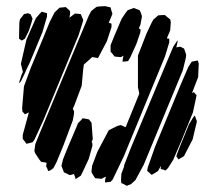

<svg xmlns="http://www.w3.org/2000/svg" viewBox="-20 -596 696 625"><path d="M217 -204 187 -124 164 -68 154 -49 145 -42 137 -39 134 -47 130 -55 132 -66 122 -68 114 -69 107 -78 94 -98 92 -105 95 -127 110 -164 143 -243 240 -476 269 -545 277 -560 288 -569 295 -574 303 -575 322 -576 335 -573 340 -572 341 -567 346 -551 342 -541 334 -522 343 -519V-508L328 -462L299 -407L281 -410V-411L261 -393L253 -386L251 -372L246 -317L222 -253L217 -242L221 -234V-226ZM236 -482 121 -204 92 -141 86 -133 75 -130 66 -128 61 -135 54 -144V-157L74 -230L61 -224L53 -233L52 -244L58 -315L81 -377L120 -471L142 -525L158 -556L174 -571L185 -572L194 -573L202 -566L208 -560V-551L206 -538L207 -539L224 -552L235 -551L243 -550L245 -545L251 -531L248 -520ZM424 -453 404 -409 397 -397 388 -396 379 -395 380 -406 382 -415 374 -410 362 -411 353 -412 346 -421 340 -428V-434V-449L353 -481L376 -535L391 -557L396 -563L410 -568L416 -570L426 -566L434 -563L437 -558L442 -544L441 -536L437 -515L432 -504L438 -499L436 -488ZM118 -491 76 -390 69 -376 68 -374 61 -358 48 -331 42 -325 43 -330 50 -352 55 -363H54L53 -368L48 -388L66 -467L97 -537L110 -552L116 -558L133 -553V-542ZM74 -496 61 -470 51 -464 42 -470V-475L43 -523L45 -533L58 -550L71 -553L80 -549L86 -535L83 -524ZM517 -412 383 -87 347 -12 340 -4 330 -3 322 -2V-10L325 -21L318 -18L311 -14L298 -15L290 -16L285 -23L278 -35V-40L280 -57L297 -102L334 -172L362 -186L373 -189L386 -183L389 -182L433 -290V-294L429 -312V-415L457 -487L474 -523L479 -532L495 -546L509 -547H517L525 -540L534 -533L536 -524L534 -497L523 -471L531 -470V-458ZM575 -367 448 -60 421 -10 407 3 393 9 380 2 375 0 374 -8 375 -30 384 -54V-58L407 -117L512 -368L544 -444L558 -465V-460L554 -442V-441L555 -442L567 -444L579 -438L582 -430L586 -418L585 -408ZM608 -230 571 -139 544 -76 527 -49 519 -41 511 -44 503 -46 504 -56 494 -39 478 -29 473 -27 467 -33 459 -40 461 -51 485 -119 568 -320 593 -378 604 -395 612 -397 624 -399 627 -389 625 -345 605 -293 611 -296 620 -286ZM607 -142 579 -88 561 -77 554 -87 556 -94 564 -115 595 -191 609 -214 614 -220 616 -215 621 -201ZM269 -79 250 -38 243 -24 226 -13 224 -21 221 -28 222 -30 212 -27 207 -26 195 -32 188 -35 186 -41 180 -56 185 -77 201 -117 227 -178 234 -195 244 -205 249 -211 262 -209 270 -207 278 -196 282 -143 278 -133H280L281 -122Z"/></svg>

Font: Rubik Marker Hatch
Style: Regular
Weight: 400
Designer: Hubert and Fischer, NaN
Foundry: Hubert & Fischer, NaN
Version: Version 2.200